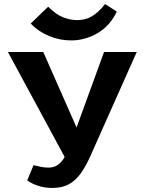

<svg xmlns="http://www.w3.org/2000/svg" viewBox="-20 -914 703 945"><path d="M238 11Q200 11 168 0.5Q136 -10 114 -26L145 -101Q165 -96 183 -92.5Q201 -89 219 -89Q244 -89 263 -101.5Q282 -114 296.5 -138.5Q311 -163 325 -199L492 -658H653L424 -144Q403 -97 378.5 -62Q354 -27 320.5 -8Q287 11 238 11ZM313 -114 19 -658H193L398 -193ZM330 -715Q274 -715 222 -736.5Q170 -758 131 -798L217 -881Q256 -842 291.5 -828.5Q327 -815 359 -815Q400 -815 432 -833.5Q464 -852 497 -894L555 -857Q521 -786 459.5 -750.5Q398 -715 330 -715Z"/></svg>

Font: Ysabeau Infant ExtraBold
Style: Regular
Weight: 800
Designer: Christian Thalmann (Catharsis Fonts)
Version: Version 2.001;gftools[0.9.30]; featfreeze: ss01,ss02,lnum